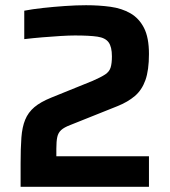

<svg xmlns="http://www.w3.org/2000/svg" viewBox="-20 -716 651 736"><path d="M59 0V-90Q59 -148 62 -188.5Q65 -229 76.5 -257Q88 -285 111.5 -305Q135 -325 177 -342L335 -406Q367 -420 383 -430.5Q399 -441 404 -457Q409 -473 409 -500Q409 -536 396.5 -553.5Q384 -571 353.5 -575.5Q323 -580 267 -580Q245 -580 212 -578Q179 -576 143 -573Q107 -570 73 -566V-675Q104 -681 145 -685.5Q186 -690 229.5 -693Q273 -696 310 -696Q360 -696 403.5 -690Q447 -684 480 -665Q513 -646 532 -609Q551 -572 551 -509Q551 -447 537.5 -409Q524 -371 497 -348Q470 -325 430 -309L250 -237Q226 -228 214.5 -217.5Q203 -207 199.5 -190.5Q196 -174 196 -146V-117H551V0Z"/></svg>

Font: Saira Thin SemiBold
Style: Regular
Weight: 600
Version: Version 1.101